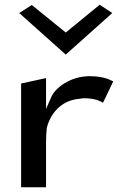

<svg xmlns="http://www.w3.org/2000/svg" viewBox="-20 -799 549 809"><path d="M457 -456C442 -464 414 -478 357 -478C278 -478 213 -430 196 -390L174 -340V-470L69 -447V-10H174V-201C174 -220 175 -240 177 -258V-259C190 -314 233 -377 317 -383C320 -384 328 -385 335 -385C376 -385 399 -375 414 -366ZM61 -744 257 -569 453 -744 400 -779 257 -662 114 -778Z"/></svg>

Font: Bluebird
Style: LiExt
Weight: 300
Designer: Jasper
Foundry: Cannot Into Space Fonts
Version: Version 0.98